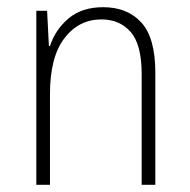

<svg xmlns="http://www.w3.org/2000/svg" viewBox="-20 -514 529 534"><path d="M81 0V-484H111L116 -386H119Q134 -432 171 -463Q208 -494 267 -494Q334 -494 373 -451.5Q412 -409 412 -312V0H374V-308Q374 -390 343.5 -425Q313 -460 262 -460Q199 -460 159 -407.5Q119 -355 119 -253V0Z"/></svg>

Font: Noto Sans Armenian SemiCondensed ExtraLight
Style: Regular
Weight: 200
Width: 4
Designer: Monotype Design Team
Foundry: Monotype Imaging Inc.
Version: Version 2.008; ttfautohint (v1.8.4.7-5d5b)